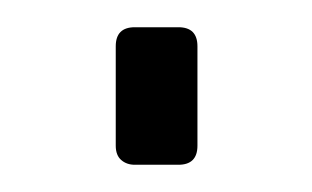

<svg xmlns="http://www.w3.org/2000/svg" viewBox="-20 -121 229 141"><path d="M65 -14V-87Q65 -101 79 -101H111Q125 -101 125 -87V-14Q125 0 111 0H79Q73 0 69 -3.5Q65 -7 65 -14Z"/></svg>

Font: Exo Light
Style: Regular
Weight: 300
Designer: Natanael Gama
Foundry: Natanael Gama
Version: Version 1.500; ttfautohint (v1.6)